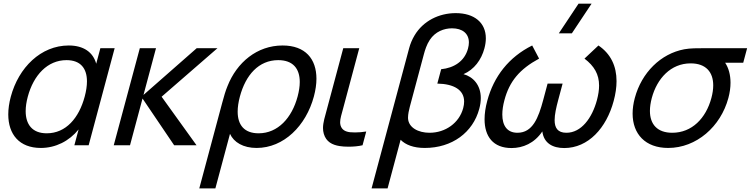

<svg xmlns="http://www.w3.org/2000/svg" viewBox="-20 -808 4176 1068"><path d="M538.3 -540 515.2 -453.5C497.8 -517.5 444.9 -555 362.4 -555C207.4 -555 83.5 -432.5 40 -270C30.6 -235.1 26 -202 26 -171.5C26 -60.9 87.2 15 207.1 15C289.1 15 364.8 -23 417.2 -88L393.7 0H473.2L617.8 -540ZM240 -66.5C158.7 -66.5 122.8 -116.8 122.8 -189.9C122.8 -214.4 126.8 -241.4 134.5 -270C166.8 -390.5 244.5 -473.5 350 -473.5C428.3 -473.5 463.7 -427.6 463.7 -355.1C463.7 -329.8 459.4 -301.4 451.1 -270.5C419.4 -152 347 -66.5 240 -66.5Z M612.7 0H703.2L772.8 -260L948.7 0H1073.2L879 -270L1189.8 -540H1074.3L778.2 -280L847.8 -540H757.8Z M1088.5 240H1178L1259.3 -63.5C1280.7 -16.5 1332.8 15 1407.3 15C1558.3 15 1682.2 -108 1726 -271.5C1735.4 -306.5 1740.2 -339.7 1740.2 -370.2C1740.2 -480 1678.8 -555 1552 -555C1410 -555 1297.3 -461 1245.3 -328.5C1234.4 -302.5 1225.5 -271.5 1215.9 -235.5ZM1418.6 -66.5C1338.5 -66.5 1302 -113.2 1302 -186.9C1302 -212.1 1306.2 -240.4 1314.4 -271C1346.4 -390.5 1418.7 -473.5 1527.7 -473.5C1609.7 -473.5 1647.4 -426.2 1647.4 -352C1647.4 -327.7 1643.3 -300.4 1635.4 -271C1603.7 -152.5 1526.1 -66.5 1418.6 -66.5Z M1869 4.5C1882.7 6.8 1900.3 8 1918.9 8C1945.1 8 1973.6 5.6 1996.7 0L2017.2 -76.5C1997.2 -73.1 1975.4 -71.3 1954.8 -71.3C1945.2 -71.3 1935.9 -71.7 1927.2 -72.5C1901.5 -75.5 1881.6 -85.5 1874.3 -110.5C1872.8 -116.1 1872 -121.9 1872 -128C1872 -148.5 1880.1 -172.9 1889.5 -208L1978.4 -540H1889.4L1799.4 -204C1787.5 -159.7 1776.7 -126.6 1776.7 -95.8C1776.7 -84.9 1778.1 -74.2 1781.2 -63.5C1794.3 -19 1828.3 -2 1869 4.5Z M2046.9 240H2135.9L2208.4 -30.5C2236.2 -2 2281.2 15 2342.7 15C2495.2 15 2610.8 -71.5 2645.9 -202.5C2651.8 -224.2 2654.4 -244.2 2654.4 -262.4C2654.4 -336.7 2610.2 -381.4 2558.2 -395.5C2617.5 -421 2657.5 -475 2674.6 -539C2679.9 -558.9 2682.5 -577.6 2682.5 -595C2682.5 -681.6 2618.8 -735 2515.1 -735C2422.1 -735 2334.1 -692 2285.9 -611C2272.4 -588.5 2262.4 -564.5 2255.9 -540ZM2369.3 -69.5C2306.8 -69.5 2252.4 -98 2249.7 -149.5C2249.7 -151 2249.6 -152.5 2249.6 -154.1C2249.6 -172.3 2254.9 -196.6 2259.7 -214.5L2338 -507C2343.7 -528 2353.2 -560 2370.7 -586C2401.2 -632.5 2450 -650.5 2494.5 -650.5C2551.7 -650.5 2588.2 -622 2588.2 -571.8C2588.2 -561.5 2586.6 -550.2 2583.3 -538C2564.2 -466.5 2504.4 -430 2434 -423L2412.6 -343C2505.4 -341.3 2561.7 -307.7 2561.7 -243C2561.7 -231.8 2560 -219.6 2556.5 -206.5C2534.4 -124 2457.8 -69.5 2369.3 -69.5Z M3270.6 -787.5H3198.1L3088.4 -622.5H3160.9ZM3308.8 -555 3231.2 -482C3285.7 -440.6 3312.4 -394.4 3312.4 -332C3312.4 -307.9 3308.4 -281.2 3300.5 -251.5C3273.5 -151 3213.2 -69.5 3130.7 -69.5C3081.5 -69.5 3065.1 -97.3 3065.1 -139.9C3065.1 -170.9 3073.8 -209.8 3085 -251.5L3109.5 -343H3026L3001.5 -251.5C2974.9 -152.5 2943.2 -69.5 2858.2 -69.5C2800.4 -69.5 2774.1 -110 2774.1 -171.1C2774.1 -195.1 2778.1 -222.3 2786 -251.5C2813.8 -355.5 2869.9 -423 2978.7 -482L2940.3 -555C2810.5 -490.5 2726.7 -383 2690.3 -247C2680.4 -210.4 2675.4 -175.9 2675.4 -144.6C2675.4 -49.2 2722.6 15.5 2825.4 15.5C2888.4 15.5 2952.5 -11 2996.7 -77C3005 -11 3054.9 15.5 3118.4 15.5C3252.4 15.5 3353.3 -96 3393.6 -246.5C3404.1 -285.5 3409.5 -322.4 3409.5 -356.7C3409.5 -440.3 3377.5 -508.6 3308.8 -555Z M4135.9 -540H3905.4C3859.4 -540 3818.9 -540 3786.7 -534C3655.2 -509.5 3548.9 -404 3511.1 -263C3502.9 -232.4 3498.9 -203.3 3498.9 -176.2C3498.9 -62.6 3569.5 15 3696.6 15C3853.6 15 3988.9 -103.5 4031.6 -263C4039.7 -292.9 4043.5 -321.5 4043.5 -347.9C4043.5 -392 4032.8 -430.2 4013.7 -459H4114.2ZM3719.3 -69.5C3636.7 -69.5 3595.2 -116.1 3595.2 -191.1C3595.2 -212.8 3598.7 -236.9 3605.6 -263C3634.5 -370.7 3710.9 -455.5 3821.7 -455.5C3822.1 -455.5 3822.4 -455.5 3822.7 -455.5C3907 -455.1 3947.3 -406.7 3947.3 -333.2C3947.3 -311.7 3943.9 -288.2 3937.1 -263C3906.9 -150 3828.8 -69.5 3719.3 -69.5Z"/></svg>

Font: Manrope
Style: MediumItalic
Weight: 500
Italic angle: -15°
Designer: Mikhail Sharanda
Foundry: Mikhail Sharanda
Version: Version 4.502;hotconv 1.0.109;makeotfexe 2.5.65596